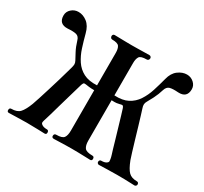

<svg xmlns="http://www.w3.org/2000/svg" viewBox="-150 -948 1228 1158"><g transform="rotate(30 464.5 -369.0)"><path d="M30 0Q17 0 17 -13Q17 -29 30 -29Q70 -29 89 -49.5Q108 -70 127 -119Q134 -138 145 -172.5Q156 -207 168.5 -247.5Q181 -288 192.5 -326.5Q204 -365 211.5 -392.5Q219 -420 221 -426Q225 -440 225.5 -450.5Q226 -461 219 -474Q211 -489 195.5 -518Q180 -547 169 -584Q162 -610 142.5 -615.5Q123 -621 83 -618Q21 -615 21 -675Q21 -701 41.5 -719.5Q62 -738 90 -738Q122 -738 150.5 -716Q179 -694 191 -647Q203 -601 217 -557.5Q231 -514 254 -479.5Q277 -445 313.5 -426Q350 -407 407 -410V-636Q407 -665 397 -680Q387 -695 348 -695Q341 -695 337.5 -700.5Q334 -706 334 -712Q334 -717 337.5 -721.5Q341 -726 348 -726Q353 -726 375.5 -725.5Q398 -725 425 -724.5Q452 -724 467 -724Q483 -724 510 -724.5Q537 -725 560.5 -725.5Q584 -726 589 -726Q596 -726 600 -721.5Q604 -717 604 -712Q604 -705 600 -700Q596 -695 589 -695Q547 -695 537.5 -679Q528 -663 528 -636V-410Q585 -407 621.5 -426Q658 -445 681 -480Q704 -515 718 -559Q732 -603 744 -649Q755 -694 784.5 -716Q814 -738 845 -738Q873 -738 893.5 -719.5Q914 -701 914 -675Q914 -615 852 -618Q813 -621 793.5 -615.5Q774 -610 766 -584Q756 -550 740 -518.5Q724 -487 716 -474Q710 -464 709 -453Q708 -442 714 -425Q717 -416 726 -387Q735 -358 746.5 -319Q758 -280 770 -239.5Q782 -199 792 -166.5Q802 -134 807 -120Q827 -68 847 -48.5Q867 -29 904 -29Q918 -29 918 -13Q918 -9 914 -4.5Q910 0 904 0Q898 0 878 -1Q858 -2 832.5 -2.5Q807 -3 781 -3Q738 -3 702.5 -1.5Q667 0 657 0Q651 0 647 -4.5Q643 -9 643 -13Q643 -29 657 -29Q678 -29 689.5 -36Q701 -43 701 -51Q701 -55 699.5 -65.5Q698 -76 693 -92Q691 -97 683.5 -122.5Q676 -148 665.5 -184.5Q655 -221 643.5 -259Q632 -297 623.5 -326.5Q615 -356 611 -367Q608 -377 603.5 -381Q599 -385 588 -382Q587 -382 586 -381Q573 -378 563 -376.5Q553 -375 528 -376V-95Q528 -62 540 -45.5Q552 -29 595 -29Q608 -29 608 -13Q608 0 595 0Q588 0 563.5 -1Q539 -2 511 -2.5Q483 -3 467 -3Q452 -3 425 -2.5Q398 -2 374 -1Q350 0 343 0Q328 0 328 -13Q328 -29 343 -29Q384 -29 395.5 -45Q407 -61 407 -95V-376Q385 -376 369 -378Q353 -380 348 -381Q335 -383 331.5 -380.5Q328 -378 323 -365Q320 -355 311.5 -325.5Q303 -296 292 -258.5Q281 -221 270.5 -184Q260 -147 252.5 -120.5Q245 -94 243 -89Q239 -77 236 -66.5Q233 -56 233 -51Q233 -43 245 -36Q257 -29 278 -29Q291 -29 291 -13Q291 0 278 0Q268 0 233 -1.5Q198 -3 154 -3Q116 -3 78.5 -1.5Q41 0 30 0Z"/></g></svg>

Font: Zen Antique
Style: Regular
Weight: 400
Designer: Yoshimichi Ohira
Foundry: Positype
Version: Version 1.001